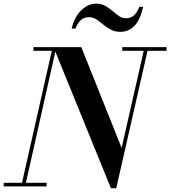

<svg xmlns="http://www.w3.org/2000/svg" viewBox="-56 -1004 917 1034"><path d="M423 -911.5Q397.5 -911.5 380.8 -897.2Q364 -883 350 -850H330Q345 -914 382.2 -949.2Q419.5 -984.5 462 -984.5Q489 -984.5 510.5 -972.5Q532 -960.5 550 -945Q568 -929.5 585.2 -917.5Q602.5 -905.5 621.5 -905.5Q647 -905.5 664 -920Q681 -934.5 694.5 -967H714.5Q699.5 -896 667.5 -864.2Q635.5 -832.5 593 -832.5Q563 -832.5 540.8 -844.5Q518.5 -856.5 499.8 -872Q481 -887.5 462.8 -899.5Q444.5 -911.5 423 -911.5ZM-36 -19.5H62.5L223 -730.5H124V-750H382L599 -207.5L718 -730.5H602.5V-750H841V-730.5H738.5L570 10H541.5L242 -726L83.5 -19.5H195V0H-36Z"/></svg>

Font: Bodoni* 11pt Medium
Style: Italic
Weight: 500
Italic angle: -13°
Version: Version 2.3